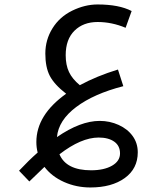

<svg xmlns="http://www.w3.org/2000/svg" viewBox="-20 -517 679 856"><path d="M419.9 96.2Q341.8 96.2 245.1 170.9Q275.4 242.2 386.2 242.2Q443.8 242.2 479.5 221.7Q515.1 201.2 515.1 167Q515.1 132.8 489.3 114.5Q463.4 96.2 419.9 96.2ZM424.8 22Q469.2 22 509 40Q548.8 58.1 571.5 89.6Q594.2 121.1 594.2 162.1Q594.2 234.9 536.1 276.9Q478 318.8 382.8 318.8Q320.3 318.8 265.6 294.4Q210.9 270 178.2 227.1L110.8 292L64.9 244.1Q108.9 197.3 147.9 163.1Q142.1 140.6 142.1 116.2Q142.1 -4.4 274.9 -99.1Q222.2 -140.1 202.1 -178.7Q182.1 -217.3 182.1 -278.3Q182.1 -339.4 213.9 -390.6Q245.6 -441.9 302 -469.5Q358.4 -497.1 415 -497.1Q510.7 -497.1 566.9 -467.8L540 -393.1Q478.5 -418.9 415 -418.9Q351.6 -418.9 312.3 -380.4Q272.9 -341.8 272.9 -271Q272.9 -227.1 287.6 -196Q302.2 -165 335.9 -137.2Q411.6 -178.2 505.9 -207L529.8 -132.8Q398.4 -99.1 319.6 -39.8Q240.7 19.5 233.9 94.2Q338.4 22 424.8 22Z"/></svg>

Font: DroidArabicKufi
Style: Regular
Weight: 400
Designer: Pascal Zoghbi
Foundry: Ascender Corporation
Version: Version 1.00